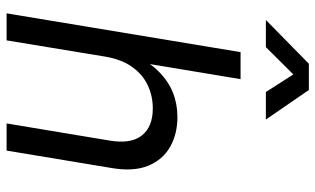

<svg xmlns="http://www.w3.org/2000/svg" viewBox="-212 -768 980 597"><g transform="rotate(90 278.5 -470.0)"><path d="M156.7 -307.6 106 0H22L142.6 -727.5H226.6L171.4 -395.5H147.9Q173.3 -443.4 203.1 -473.1Q232.9 -502.9 268.3 -517.1Q303.7 -531.2 344.2 -531.2Q397 -531.2 437 -508.5Q477.1 -485.8 495.8 -440.4Q514.6 -395 502.9 -326.2L448.7 0H364.3L417.5 -319.8Q428.7 -386.2 401.9 -420.4Q375 -454.6 317.4 -454.6Q279.3 -454.6 245.8 -439Q212.4 -423.3 189 -390.9Q165.5 -358.4 156.7 -307.6ZM127 -806.2H43.5V-807.1L178.7 -939.9H260.3L351.6 -807.1V-806.2H266.6L211.9 -891.6Z"/></g></svg>

Font: Inter 28pt
Style: Italic
Weight: 400
Italic angle: -9.3988°
Designer: Rasmus Andersson
Foundry: rsms
Version: Version 4.001;git-66647c0bb